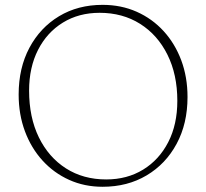

<svg xmlns="http://www.w3.org/2000/svg" viewBox="-20 -734 830 772"><path d="M392.5 -714.5Q467 -714.5 529.5 -686.8Q592 -659 637.8 -609Q683.5 -559 708.8 -491.5Q734 -424 734 -344Q734 -237 690.2 -155.8Q646.5 -74.5 569.5 -28.8Q492.5 17 392.5 17Q319.5 17 258 -10.8Q196.5 -38.5 151 -88.5Q105.5 -138.5 80.2 -206.2Q55 -274 55 -354Q55 -460.5 98.2 -541.8Q141.5 -623 217.5 -668.8Q293.5 -714.5 392.5 -714.5ZM693 -328.5Q693 -434.5 653.2 -514.2Q613.5 -594 543.2 -638.2Q473 -682.5 380.5 -682.5Q297 -682.5 233 -643.2Q169 -604 133 -533.5Q97 -463 97 -369.5Q97 -262 136.2 -181.8Q175.5 -101.5 245.2 -57Q315 -12.5 407 -12.5Q491 -12.5 555.5 -52Q620 -91.5 656.5 -162.5Q693 -233.5 693 -328.5Z"/></svg>

Font: Fraunces 9pt S050 Thin
Style: Regular
Weight: 100
Version: Version 1.000; ttfautohint (v1.8.3)